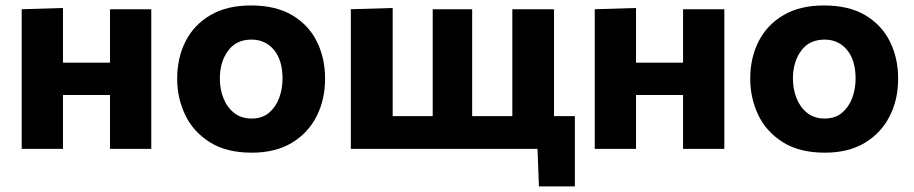

<svg xmlns="http://www.w3.org/2000/svg" viewBox="-20 -532 3264 686"><path d="M57.5 0V-499L205 -503.5V-308H373V-499H520.5V0H373V-192.5H205V0Z M879.5 13.5Q789 13.5 729.8 -23.8Q670.5 -61 641.8 -121.2Q613 -181.5 613 -251Q613 -325.5 643.2 -384.8Q673.5 -444 732.2 -478.2Q791 -512.5 876.5 -512.5Q965 -512.5 1023.8 -477.8Q1082.5 -443 1112 -383.8Q1141.5 -324.5 1141.5 -251Q1141.5 -175.5 1110.8 -115.8Q1080 -56 1021.8 -21.2Q963.5 13.5 879.5 13.5ZM879 -108.5Q916.5 -108.5 940.8 -128.8Q965 -149 977.2 -181.5Q989.5 -214 989.5 -251Q989.5 -316.5 959 -353.5Q928.5 -390.5 878.5 -390.5Q823.5 -390.5 794.5 -350.2Q765.5 -310 765.5 -251Q765.5 -214 778.2 -181.5Q791 -149 816.2 -128.8Q841.5 -108.5 879 -108.5Z M1905.5 134 1900.5 0H1233.5V-499L1383 -503.5V-117H1526V-499H1667V-117H1810.5V-499H1959.5V-117H2034V134Z M2105 0V-499L2252.5 -503.5V-308H2420.5V-499H2568V0H2420.5V-192.5H2252.5V0Z M2927 13.5Q2836.5 13.5 2777.2 -23.8Q2718 -61 2689.2 -121.2Q2660.5 -181.5 2660.5 -251Q2660.5 -325.5 2690.8 -384.8Q2721 -444 2779.8 -478.2Q2838.5 -512.5 2924 -512.5Q3012.5 -512.5 3071.2 -477.8Q3130 -443 3159.5 -383.8Q3189 -324.5 3189 -251Q3189 -175.5 3158.2 -115.8Q3127.5 -56 3069.2 -21.2Q3011 13.5 2927 13.5ZM2926.5 -108.5Q2964 -108.5 2988.2 -128.8Q3012.5 -149 3024.8 -181.5Q3037 -214 3037 -251Q3037 -316.5 3006.5 -353.5Q2976 -390.5 2926 -390.5Q2871 -390.5 2842 -350.2Q2813 -310 2813 -251Q2813 -214 2825.8 -181.5Q2838.5 -149 2863.8 -128.8Q2889 -108.5 2926.5 -108.5Z"/></svg>

Font: Commissioner
Style: Bold
Weight: 700
Designer: Kostas Bartsokas
Foundry: Kostas Bartsokas
Version: Version 1.000; ttfautohint (v1.8.3)